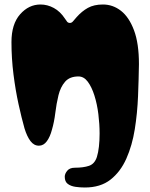

<svg xmlns="http://www.w3.org/2000/svg" viewBox="-20 -634 665 854"><path d="M357 200Q336 200 315.5 197Q295 194 281.5 184Q268 174 268 152Q268 139 279 125.5Q290 112 313 112Q351 112 376 103.5Q401 95 411 64Q417 45 420 18Q423 -9 423 -40Q423 -82 417.5 -126.5Q412 -171 400 -209Q388 -247 370.5 -270.5Q353 -294 329 -294Q290 -294 269.5 -270.5Q249 -247 240 -210Q231 -173 226 -132Q221 -91 211 -57Q203 -26 188.5 -6Q174 14 153 14Q131 14 115.5 -6.5Q100 -27 89 -63Q76 -109 62.5 -170.5Q49 -232 40 -303Q31 -374 31 -447Q31 -527 69.5 -570.5Q108 -614 160 -614Q191 -614 219.5 -598.5Q248 -583 269 -551Q274 -543 278.5 -537.5Q283 -532 291 -532Q299 -532 305 -539.5Q311 -547 321 -558Q344 -584 371 -599Q398 -614 438 -614Q482 -614 518 -586Q554 -558 576 -499.5Q598 -441 598 -349Q597 -282 594 -206.5Q591 -131 579.5 -59Q568 13 542 71.5Q516 130 471.5 165Q427 200 357 200Z"/></svg>

Font: Matemasie
Style: Regular
Weight: 400
Designer: Adam Yeo
Version: Version 1.001; ttfautohint (v1.8.4.7-5d5b)